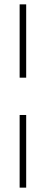

<svg xmlns="http://www.w3.org/2000/svg" viewBox="-20 -720 210 880"><path d="M70 -364H100V-700H70ZM70 140H100V-193H70Z"/></svg>

Font: Space Cowgirl Bold
Style: Regular
Weight: 700
Designer: Valery Marier
Foundry: Valery Marier
Version: Version 1.000;hotconv 1.0.109;makeotfexe 2.5.65596